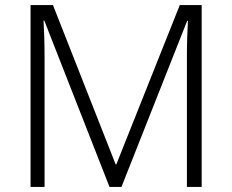

<svg xmlns="http://www.w3.org/2000/svg" viewBox="-20 -827 912 754"><path d="M410 -93H457L715 -745H718C716 -707 714 -658 714 -614V-93H772V-807H686L437 -182H434L188 -807H100V-93H155V-608C155 -661 153 -709 151 -746H154Z"/></svg>

Font: Noto Sans Telugu UI Light
Style: Regular
Weight: 300
Designer: Jelle Bosma - Monotype Design Team
Foundry: Monotype Imaging Inc.
Version: Version 2.005